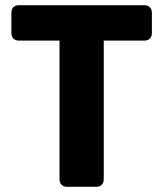

<svg xmlns="http://www.w3.org/2000/svg" viewBox="-20 -722 631 742"><path d="M24 -672V-595C24 -576 35 -565 54 -565H210V-30C210 -11 221 0 240 0H351C370 0 381 -11 381 -30V-565H537C556 -565 567 -576 567 -595V-672C567 -691 556 -702 537 -702H54C35 -702 24 -691 24 -672Z"/></svg>

Font: Arvore Sans
Style: Bold
Weight: 700
Designer: Jonny Pinhorn (Latin) Dan Schunck (customization for Arvore)
Version: Version 1.000;Glyphs 3.3 (3305)